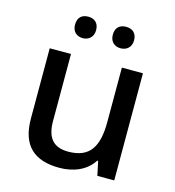

<svg xmlns="http://www.w3.org/2000/svg" viewBox="-110 -880 851 933"><g transform="rotate(15 315.0 -414.0)"><path d="M167 -733C167 -697 190 -679 220 -679C248 -679 273 -697 273 -733C273 -772 248 -787 220 -787C190 -787 167 -772 167 -733ZM357 -733C357 -697 381 -679 410 -679C439 -679 464 -697 464 -733C464 -772 439 -787 410 -787C381 -787 357 -772 357 -733ZM547 -590H441V-317C441 -195 405 -128 294 -128C219 -128 185 -169 185 -253V-590H78V-237C78 -100 147 -41 273 -41C341 -41 407 -66 442 -122H447L462 -51H547Z"/></g></svg>

Font: Noto Sans Tamil UI Medium
Style: Regular
Weight: 500
Designer: Jelle Bosma - Monotype Design Team
Foundry: Monotype Imaging Inc.
Version: Version 2.004